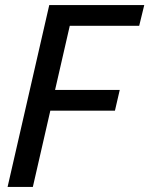

<svg xmlns="http://www.w3.org/2000/svg" viewBox="-20 -740 591 760"><path d="M10 0 175 -720H275L110 0ZM131 -302 150 -384H454L435 -302ZM208 -638 227 -720H551L531 -638Z"/></svg>

Font: Instrument Sans SemiCondensed Medium
Style: Italic
Weight: 500
Width: 4
Italic angle: -13°
Designer: Rodrigo Fuenzalida
Foundry: fragTYPE
Version: Version 1.000;gftools[0.9.28]